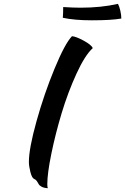

<svg xmlns="http://www.w3.org/2000/svg" viewBox="-20 -903 654 1003"><path d="M130.9 -57.1Q130.9 -127 170.9 -270.3Q210.9 -413.6 265.1 -544.7Q319.3 -675.8 356 -713.9Q377 -712.4 417 -690.7Q457 -668.9 464.8 -651.9Q423.8 -614.7 379.4 -517.8Q335 -420.9 302.2 -312.3Q269.5 -203.6 248.3 -100.1Q227.1 3.4 227.1 59.1Q227.1 75.7 230 80.1Q210 79.1 198 72.8Q186 66.4 182.1 58.8Q178.2 51.3 172.6 43.2Q167 35.2 159.2 32.2Q147 27.8 138.9 -3.7Q130.9 -35.2 130.9 -57.1ZM310.1 -866.2Q362.3 -862.8 400.9 -862.8Q507.8 -862.8 596.2 -882.8Q603 -871.1 608.4 -847.9Q613.8 -824.7 613.8 -806.2Q562 -796.9 460 -796.9Q369.6 -796.9 308.1 -810.1Q310.1 -832.5 310.1 -866.2Z"/></svg>

Font: Kaushan Script
Style: Regular
Weight: 400
Designer: Pablo Impallari
Foundry: Pablo Impallari
Version: Version 1.002